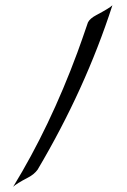

<svg xmlns="http://www.w3.org/2000/svg" viewBox="-20 -723 493 743"><path d="M415 -702.6Q310.1 -377.9 125.5 -66.4Q112.3 -48.3 88.9 -36.1Q42 -11.7 30.8 0Q173.3 -232.9 279.3 -519.5Q296.4 -565.9 320.3 -636.2Q327.6 -651.4 353.5 -665Q404.3 -691.9 415 -702.6Z"/></svg>

Font: Fondamento
Style: Regular
Weight: 400
Version: Version 1.000